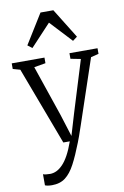

<svg xmlns="http://www.w3.org/2000/svg" viewBox="-112 -887 773 1199"><g transform="rotate(-10 274.0 -287.0)"><path d="M118 250.5Q103.5 250.5 91.5 248.5Q79.5 246.5 73.5 243.5V173Q79.5 176 92.5 177.5Q105.5 179 118 179Q138.5 179 158.8 169.5Q179 160 199 139.2Q219 118.5 237.8 84Q256.5 49.5 274 0H233L47.5 -494L1.5 -507V-542.5H209V-507L136 -494.5L246 -171.5L290 -31.5L332 -172L431.5 -494.5L367.5 -507V-542.5H545.5V-507L496 -494.5Q463.5 -398 437.8 -321.5Q412 -245 392.5 -187Q373 -129 359.2 -88Q345.5 -47 336.2 -21.2Q327 4.5 322 16.5Q291.5 95 264 147Q236.5 199 202.5 224.8Q168.5 250.5 118 250.5ZM145.5 -614.5 117 -636 233.5 -824H315L431.5 -636L403 -614.5L274.5 -752.5Z"/></g></svg>

Font: Merriweather 48pt Light
Style: Regular
Weight: 300
Version: Version 2.100